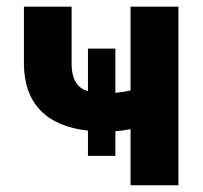

<svg xmlns="http://www.w3.org/2000/svg" viewBox="-20 -548 600 568"><path d="M507.8 0H366.2V-166Q347.7 -162.1 321.3 -159.7V-86.9H240.2V-161.6Q147.9 -171.9 100.3 -220.7Q52.7 -269.5 50.8 -354.5V-528.3H191.9V-354Q193.8 -291.5 240.2 -278.3V-404.3H321.3V-273.4Q343.8 -275.4 366.2 -280.3V-528.3H507.8Z"/></svg>

Font: SteelSelectRoboto
Style: Roboto-Bold
Weight: 700
Designer: Google
Version: Version 2.137; 2017